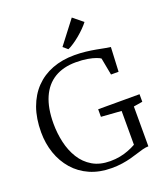

<svg xmlns="http://www.w3.org/2000/svg" viewBox="-174 -1101 1064 1230"><g transform="rotate(-20 358.0 -486.0)"><path d="M373.5 11Q291 11 226.2 -17.5Q161.5 -46 117 -97Q72.5 -148 49.2 -215.2Q26 -282.5 26 -359Q26 -452.5 52.2 -525.5Q78.5 -598.5 127 -648.8Q175.5 -699 243.2 -725Q311 -751 394.5 -751Q434 -751 471.2 -746.8Q508.5 -742.5 540.5 -736.5Q572.5 -730.5 596.5 -725.8Q620.5 -721 633 -720L625 -554H573.5L551.5 -671Q544 -677 522.5 -685Q501 -693 467 -699Q433 -705 387.5 -705Q302 -705 242 -668.8Q182 -632.5 150.8 -561.2Q119.5 -490 119.5 -384Q119.5 -318 133.8 -255.5Q148 -193 179 -143Q210 -93 259.8 -63.5Q309.5 -34 380.5 -34Q416 -34 447 -40Q478 -46 505.8 -56.8Q533.5 -67.5 557.5 -81V-311.5L420 -321.5V-373H702V-321.5L641 -311.5V-40Q621 -39.5 600.5 -34Q580 -28.5 556.8 -21Q533.5 -13.5 506.5 -6.2Q479.5 1 446.5 6Q413.5 11 373.5 11ZM372 -800 341.5 -826 462 -983 529 -928.5Q516.5 -912 497.5 -892.8Q478.5 -873.5 456.2 -855Q434 -836.5 412.2 -822Q390.5 -807.5 373 -800Z"/></g></svg>

Font: Merriweather 28pt Light
Style: Regular
Weight: 300
Version: Version 2.100